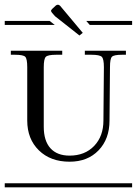

<svg xmlns="http://www.w3.org/2000/svg" viewBox="-29 -797 582 817"><path d="M533.2 0H-8.8V-17.1H533.2ZM17.1 -581.1H235.8V-564H210Q174.8 -564 166 -555.2Q157.2 -546.4 157.2 -511.2V-257.8Q157.2 -197.8 185.5 -166.3Q213.9 -134.8 267.1 -134.8Q332 -134.8 371.6 -176Q411.1 -217.3 411.1 -284.2L413.1 -511.2Q413.1 -546.4 404.1 -555.2Q395 -564 359.9 -564H332V-581.1H506.8V-564H490.2Q455.6 -564 447.3 -555.4Q439 -546.9 439 -511.2L437 -284.2Q437 -205.6 390.4 -157.2Q343.8 -108.9 267.1 -108.9Q186 -108.9 136.5 -157.2Q86.9 -205.6 86.9 -284.2V-511.2Q86.9 -546.4 78.6 -555.2Q70.3 -564 35.2 -564H17.1ZM209 -773.9Q213.4 -776.9 217.8 -776.9Q222.2 -776.9 227.1 -772L323.2 -657.2L309.1 -646L205.1 -728L191.9 -743.2Q188 -749 188 -751Q188 -753.9 193.8 -759.8ZM204.1 -690.9H-8.8V-708H182.1ZM337.9 -708H533.2V-690.9H353Z"/></svg>

Font: FoglihtenFr01
Style: Regular
Weight: 500
Version: Version 0.68